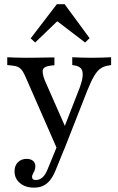

<svg xmlns="http://www.w3.org/2000/svg" viewBox="-20 -680 550 893"><path d="M246 13.7 101.6 -316.1Q92.7 -337.9 84.3 -350Q75.8 -362.1 65.3 -367.7Q54.8 -373.4 37.1 -375L13.7 -377.4V-413.7Q32.3 -412.9 55.2 -412.1Q78.2 -411.3 99.2 -411.3H100.8H101.6Q125.8 -411.3 150.8 -411.7Q175.8 -412.1 197.6 -412.5Q219.4 -412.9 233.1 -412.9V-376.6L217.7 -375Q186.3 -371.8 180.2 -357.7Q174.2 -343.5 187.9 -307.3L288.7 -78.2L274.2 -75.8L342.7 -251.6Q361.3 -296.8 364.1 -323Q366.9 -349.2 357.3 -360.9Q347.6 -372.6 326.6 -375.8L316.1 -377.4V-413.7Q337.1 -412.9 360.1 -412.1Q383.1 -411.3 404 -411.3Q429.8 -411.3 453.2 -412.1Q476.6 -412.9 496.8 -413.7V-377.4L483.1 -375Q462.9 -371.8 447.6 -361.3Q432.3 -350.8 418.1 -327Q404 -303.2 386.3 -259.7L279 13.7ZM137.9 192.7Q97.6 192.7 72.6 171.4Q47.6 150 47.6 116.9Q47.6 90.3 63.3 74.6Q79 58.9 104 58.9Q122.6 58.9 133.5 68.1Q144.4 77.4 144.4 93.5Q144.4 104.8 140.7 113.3Q137.1 121.8 133.1 128.6Q129 135.5 129 142.7Q129 157.3 146.8 157.3Q163.7 157.3 177.4 145.2Q191.1 133.1 200.8 108.9L252.4 -16.9L283.9 0.8L237.9 113.7Q226.6 141.1 212.5 158.5Q198.4 175.8 180.2 184.3Q162.1 192.7 137.9 192.7ZM143.5 -482.3 122.6 -501.6 244.4 -660.5H280.6L396.8 -502.4L375.8 -482.3L225 -597.6L268.5 -602.4Z"/></svg>

Font: Playfair 9pt
Style: Regular
Weight: 400
Designer: Claus Eggers Sørensen
Foundry: Claus Eggers Sørensen
Version: Version 2.203